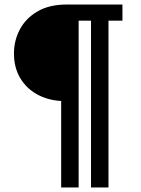

<svg xmlns="http://www.w3.org/2000/svg" viewBox="-20 -743 621 846"><path d="M249.5 83V-298Q189.5 -301.5 142.5 -327.8Q95.5 -354 68.5 -400Q41.5 -446 41.5 -507Q41.5 -564.5 67.8 -613.8Q94 -663 145.8 -693Q197.5 -723 273 -723H519.5V-652H458V83H381V-652H326.5V83Z"/></svg>

Font: Public Sans Thin SemiBold
Style: Regular
Weight: 600
Version: Version 2.001